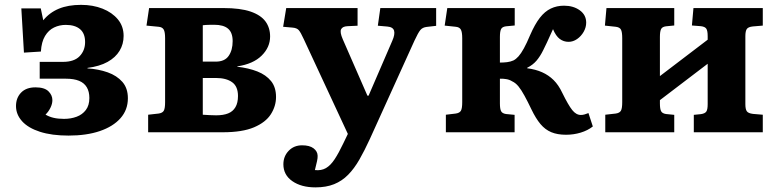

<svg xmlns="http://www.w3.org/2000/svg" viewBox="-20 -558 3279 810"><path d="M269 14Q198.5 14 148.7 -2Q99 -18 73.2 -46.5Q47.5 -75 47.5 -110.5Q47.5 -145 69 -167.3Q90.5 -189.5 129.5 -189.5Q167.5 -189.5 184.3 -173Q201 -156.5 201 -135.5Q201 -120 192.8 -103.3Q184.5 -86.5 172 -74.5Q187 -65.5 206 -61Q225 -56.5 250 -56.5Q279 -56.5 303.2 -65.5Q327.5 -74.5 342.2 -94Q357 -113.5 357 -144.5Q357 -171.5 346.2 -189.7Q335.5 -208 313.7 -217Q292 -226 258 -226H147.5V-297H245.5Q293 -297 316 -321Q339 -345 339 -380.5Q339 -417 317.7 -435Q296.5 -453 257.5 -453Q231 -453 208 -442Q185 -431 170 -406.2Q155 -381.5 152.5 -340.5L81 -336L70 -522.5H152L162.5 -472.5Q189 -505 228.3 -521.3Q267.5 -537.5 322 -537.5Q372 -537.5 412.5 -521.5Q453 -505.5 477.3 -476.3Q501.5 -447 501.5 -406.5Q501.5 -372 484.5 -343.8Q467.5 -315.5 433.8 -296.8Q400 -278 349 -271.5V-269.5Q395.5 -266.5 434.3 -252.8Q473 -239 496.3 -212.5Q519.5 -186 519.5 -143.5Q519.5 -94.5 488.3 -59.3Q457 -24 401 -5Q345 14 269 14Z M605 0V-74L649.5 -79Q666 -81.5 671.2 -91.3Q676.5 -101 676.5 -127V-397Q676.5 -423 670.7 -433.2Q665 -443.5 649.5 -445L598 -450L609 -524H923Q993.5 -524 1036.8 -509.3Q1080 -494.5 1099.8 -467.8Q1119.5 -441 1119.5 -404Q1119.5 -358.5 1083.8 -323.3Q1048 -288 981 -278V-276.5Q1029 -271 1065.8 -256.5Q1102.5 -242 1123.5 -216Q1144.5 -190 1144.5 -149Q1144.5 -110.5 1122.8 -76.3Q1101 -42 1051.8 -21Q1002.5 0 920 0ZM892 -71.5Q922 -71.5 942.2 -79.5Q962.5 -87.5 973.2 -105.8Q984 -124 984 -153Q984 -193.5 959.2 -211.2Q934.5 -229 891 -229H835.5V-74Q848.5 -73 864.8 -72.3Q881 -71.5 892 -71.5ZM835.5 -298H890Q928 -298 944.7 -322.3Q961.5 -346.5 961.5 -384.5Q961.5 -420.5 942.2 -437Q923 -453.5 883.5 -453.5Q874.5 -453.5 860.8 -453.2Q847 -453 835.5 -451.5Z M1311 232.5Q1251 232.5 1213.3 206.2Q1175.5 180 1175.5 135Q1175.5 101.5 1197.8 78.2Q1220 55 1254.5 55Q1286 55 1302.8 67.7Q1319.5 80.5 1320 99Q1320.5 108 1317.5 121.7Q1314.5 135.5 1308.5 159.5Q1335.5 162.5 1355 151.2Q1374.5 140 1391.8 113.7Q1409 87.5 1428 47.5L1447.5 7L1261.5 -393Q1248.5 -421.5 1240.5 -430.7Q1232.5 -440 1214.5 -441.5L1174.5 -445L1187.5 -524H1488.5V-449.5L1445.5 -447.5Q1425 -446.5 1419 -434.5Q1413 -422.5 1426 -392.5L1530 -154.5H1535L1635 -386Q1647 -413 1642.5 -428.5Q1638 -444 1614 -446L1574 -449.5L1584.5 -524H1820V-449L1780.5 -444.5Q1762.5 -442.5 1753.3 -431.2Q1744 -420 1728.5 -386.5L1540.5 28Q1518 77 1496.3 115Q1474.5 153 1448.8 179.2Q1423 205.5 1389.5 219Q1356 232.5 1311 232.5Z M2368 10.5Q2331.5 10.5 2305.7 -0.3Q2280 -11 2260.2 -34.5Q2240.5 -58 2222 -96.5Q2206 -130 2192.7 -154.2Q2179.5 -178.5 2167.3 -193.5Q2155 -208.5 2140.5 -215Q2129.5 -222 2115.8 -224.2Q2102 -226.5 2089 -226V-121.5Q2089 -99 2093.8 -89.3Q2098.5 -79.5 2114.5 -77L2151 -73.5V0H1861V-74L1903 -79Q1919.5 -81.5 1924.7 -91.3Q1930 -101 1930 -127V-397Q1930 -423 1924.2 -433.2Q1918.5 -443.5 1903 -445L1856 -450L1867 -524H2151.5V-450.5L2114.5 -447Q2098.5 -445 2093.8 -435Q2089 -425 2089 -402.5V-294Q2105.5 -294 2119.5 -295.8Q2133.5 -297.5 2146 -303Q2157 -308.5 2167.5 -320.3Q2178 -332 2190 -353.8Q2202 -375.5 2216.5 -410Q2236.5 -456 2257.5 -483Q2278.5 -510 2303.8 -522Q2329 -534 2359.5 -534Q2399 -534 2426 -514.5Q2453 -495 2453 -462.5Q2453 -442.5 2442.3 -423.7Q2431.5 -405 2414.5 -393.2Q2397.5 -381.5 2378.5 -381.5Q2358 -381.5 2341.5 -393.7Q2325 -406 2313 -435Q2307.5 -423 2301 -408.7Q2294.5 -394.5 2287.5 -379Q2280.5 -363.5 2271.5 -346Q2259 -320.5 2243.5 -302.2Q2228 -284 2204 -272V-270Q2239.5 -265.5 2267 -253.2Q2294.5 -241 2315.5 -220.2Q2336.5 -199.5 2352 -166.5Q2377.5 -114.5 2394 -93.8Q2410.5 -73 2430.5 -73Q2438.5 -73 2446.3 -75.3Q2454 -77.5 2462.5 -81L2481 -24.5Q2459.5 -7.5 2429.8 1.5Q2400 10.5 2368 10.5Z M2533.5 0V-74L2578 -79Q2594.5 -81.5 2599.7 -91.3Q2605 -101 2605 -127V-397Q2605 -423 2599.7 -433Q2594.5 -443 2578 -445L2532 -450L2538.5 -524H2824.5V-450.5L2789.5 -447Q2773.5 -445 2768.8 -435Q2764 -425 2764 -402.5V-237L2965.5 -390.5V-405.5Q2965.5 -428.5 2959.7 -437Q2954 -445.5 2937 -447.5L2899 -450.5L2905.5 -524H3198V-450L3156.5 -446.5Q3136.5 -444.5 3130.5 -435.5Q3124.5 -426.5 3124.5 -405.5V-118.5Q3124.5 -97.5 3130.5 -88.8Q3136.5 -80 3156.5 -77.5L3198 -74V0H2907V-73.5L2937 -76.5Q2954 -79 2959.7 -87.3Q2965.5 -95.5 2965.5 -118.5V-289L2764 -135.5V-121.5Q2764 -99 2768.8 -89.3Q2773.5 -79.5 2789.5 -77L2824.5 -73.5V0Z"/></svg>

Font: Literata Variable Black
Style: Regular
Weight: 900
Designer: Latin by Veronika Burian and Jose Scaglione. Greek by Irene Vlachou. Cyrillic by Vera Evstafieva.
Foundry: TypeTogether
Version: Version 3.021